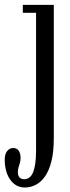

<svg xmlns="http://www.w3.org/2000/svg" viewBox="-68 -544 298 812"><path d="M37 249Q10.5 249 -8.5 233.5Q-27.5 218 -37.8 191.5Q-48 165 -48 131.5Q-48 107.5 -37.8 94.8Q-27.5 82 -12 82Q3 82 11 93.2Q19 104.5 19 123Q19 135.5 16.2 145Q13.5 154.5 10.5 163.5Q7.5 172.5 7.5 184Q7.5 195 11.2 201.8Q15 208.5 21 211.2Q27 214 34 214Q60.5 214 72.5 183.2Q84.5 152.5 84.5 93.5V-490H28.5V-523.5H159.5V40.5Q159.5 99 149.2 139Q139 179 121.5 203.2Q104 227.5 82.2 238.2Q60.5 249 37 249Z"/></svg>

Font: Imbue Thin 10pt
Style: Regular
Weight: 400
Version: Version 1.102